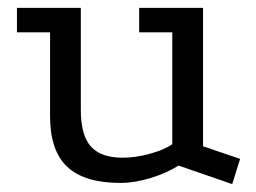

<svg xmlns="http://www.w3.org/2000/svg" viewBox="-20 -449 649 487"><path d="M433 -29Q401 -9 360.5 3Q320 15 286 15Q194 15 150.5 -26Q107 -67 107 -154V-367H23V-429H185V-170Q185 -106 210.5 -77.5Q236 -49 291 -49Q323 -49 358.5 -58.5Q394 -68 417 -83V-367H333V-429H495V-78L589 -46L569 18Z"/></svg>

Font: Podkova VF Beta
Style: Regular
Weight: 400
Designer: Ilya Yudin
Foundry: Cyreal (www.cyreal.org)
Version: Version 2.100